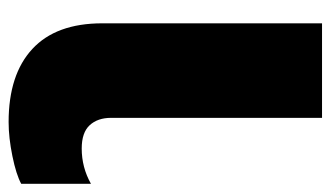

<svg xmlns="http://www.w3.org/2000/svg" viewBox="-190 -406 786 457"><g transform="rotate(-90 203.5 -177.0)"><path d="M152 -306Q152 -338 134.5 -357Q117 -376 79 -376Q34 -376 -5 -354V-520Q17 -532 61 -541Q105 -550 142 -550Q255 -550 316 -493.5Q377 -437 377 -327V196H152Z"/></g></svg>

Font: Prompt Black
Style: Regular
Weight: 900
Designer: Katatrad Team
Foundry: CadsonDemak
Version: Version 1.001